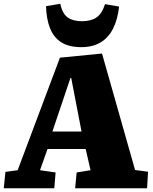

<svg xmlns="http://www.w3.org/2000/svg" viewBox="-21 -1002 815 1022"><path d="M522 -717 698 -97 767 -88 762 0H379L387 -84L461 -96L435 -209H232L192 -96L275 -84L268 0H-1L8 -87L73 -96L298 -695ZM258 -302H413L358 -587H354ZM300 -982Q311 -929 339.5 -909Q368 -889 415 -889Q463 -889 492.5 -909Q522 -929 538 -980L613 -967Q605 -897 580.5 -849Q556 -801 514 -776Q472 -751 411 -751Q347 -751 306.5 -776Q266 -801 246 -850Q226 -899 224 -969Z"/></svg>

Font: Literata 18pt Black
Style: Italic
Weight: 900
Italic angle: -2°
Designer: Latin by Veronika Burian and Jose Scaglione. Greek by Irene Vlachou. Cyrillic by Vera Evstafieva
Foundry: TypeTogether
Version: Version 3.103;gftools[0.9.29]